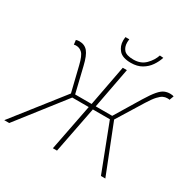

<svg xmlns="http://www.w3.org/2000/svg" viewBox="-215 -1027 1213 1211"><g transform="rotate(30 391.0 -422.0)"><path d="M-34 0 246 -356 202 -536Q187 -598 168 -616Q149 -634 126 -634Q122 -634 118 -634Q114 -634 108 -632L104 -664Q109 -666 115.5 -667Q122 -668 128 -668Q167 -668 189.5 -641Q212 -614 228 -546L272 -364H392L448 -660H478L422 -364H542L652 -546Q685 -600 707.5 -626Q730 -652 749 -660Q768 -668 788 -668Q797 -668 804.5 -667Q812 -666 816 -664L804 -632Q800 -634 796 -634Q792 -634 786 -634Q773 -634 758.5 -627.5Q744 -621 725 -600.5Q706 -580 680 -538L564 -350L702 0H670L540 -338H416L350 0H320L386 -338H266L2 0ZM476 -712Q415 -712 389.5 -741Q364 -770 364 -810Q364 -816 364.5 -821.5Q365 -827 366 -836H394Q393 -827 392.5 -822.5Q392 -818 392 -812Q392 -779 410.5 -758.5Q429 -738 480 -738Q533 -738 566 -771Q599 -804 612 -844L638 -842Q628 -810 607.5 -780Q587 -750 554.5 -731Q522 -712 476 -712Z"/></g></svg>

Font: Source Sans 3
Style: Italic
Weight: 200
Italic angle: -11°
Designer: Paul D. Hunt
Foundry: Adobe
Version: Version 3.046;hotconv 1.0.118;makeotfexe 2.5.65603